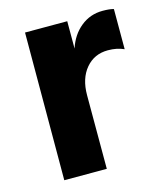

<svg xmlns="http://www.w3.org/2000/svg" viewBox="-84 -574 538 637"><g transform="rotate(-15 185.0 -255.0)"><path d="M205 0H59L60 -507H205V-413Q219 -457 251.5 -483.5Q284 -510 327 -510Q351 -510 365 -506V-368Q341 -379 310 -379Q263 -379 234 -344.5Q205 -310 205 -253Z"/></g></svg>

Font: Hind Siliguri
Style: Bold
Weight: 700
Designer: Jyotish Sonowal
Foundry: Indian Type Foundry
Version: Version 1.001;PS 1.0;hotconv 1.0.86;makeotf.lib2.5.63406; tt